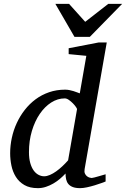

<svg xmlns="http://www.w3.org/2000/svg" viewBox="-20 -955 648 987"><path d="M415 -85.9Q412.6 -71.8 416.5 -63Q420.4 -54.2 427 -49.1Q433.6 -43.9 440.7 -42Q447.8 -40 451.2 -40Q454.6 -40 465.1 -42.7Q475.6 -45.4 487.3 -48.8Q499 -52.2 509.3 -55.2L522.9 -59.1V-22Q517.1 -19.5 501.5 -13.9Q485.8 -8.3 466.8 -2.4Q447.8 3.4 427.5 7.8Q407.2 12.2 392.1 12.2Q369.1 12.2 354.5 6.6Q339.8 1 331.5 -9Q323.2 -19 320.1 -32.7Q316.9 -46.4 316.9 -63Q303.7 -48.8 287.8 -35.4Q272 -22 253.9 -11.5Q235.8 -1 215.8 5.6Q195.8 12.2 174.8 12.2Q132.8 12.2 105.2 -3.9Q77.6 -20 61.5 -45.9Q45.4 -71.8 38.8 -103.5Q32.2 -135.3 32.2 -167Q32.2 -206.5 40.8 -246.3Q49.3 -286.1 66.2 -322.5Q83 -358.9 107.4 -390.1Q131.8 -421.4 163.1 -444.6Q194.3 -467.8 232.7 -481Q271 -494.1 314.9 -494.1Q326.2 -494.1 336.9 -491.9Q347.7 -489.7 357.4 -486.8Q367.2 -483.9 375.5 -480.5Q383.8 -477.1 390.1 -475.1L423.8 -668L333 -676.8V-707L487.8 -736.8H528.8ZM376 -394Q376.5 -396 370.4 -405Q364.3 -414.1 354.7 -423.8Q345.2 -433.6 334 -441.4Q322.8 -449.2 313 -449.2Q276.4 -449.2 243.2 -428Q210 -406.7 184.6 -369.6Q159.2 -332.5 144 -282Q128.9 -231.4 128.9 -172.9Q128.9 -140.6 135.5 -117.2Q142.1 -93.8 153.1 -78.6Q164.1 -63.5 178.2 -56.2Q192.4 -48.8 207 -48.8Q220.7 -48.8 236.6 -55.7Q252.4 -62.5 268.6 -74Q284.7 -85.4 300.5 -100.3Q316.4 -115.2 330.1 -130.9ZM441.9 -765.6H362.8L264.6 -935.1H335L418 -842.8L536.6 -935.1H607.9Z"/></svg>

Font: Charis SIL Viet
Style: Italic
Weight: 400
Italic angle: -11°
Foundry: SIL International
Version: Version 5.000